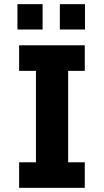

<svg xmlns="http://www.w3.org/2000/svg" viewBox="-20 -904 501 924"><path d="M185 -884V-762H64V-884ZM389 -884V-762H268V-884ZM388 -686V-563H308V-123H388V0H72V-123H153V-563H72V-686Z"/></svg>

Font: Chivo
Style: Bold
Weight: 700
Designer: Hector Gatti
Foundry: Omnibus-Type
Version: Version 1.007;PS 001.007;hotconv 1.0.88;makeotf.lib2.5.64775